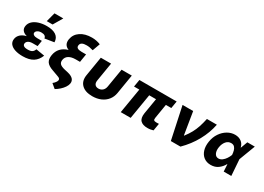

<svg xmlns="http://www.w3.org/2000/svg" viewBox="-9 -1699 3882 2820"><g transform="rotate(30 1932.0 -289.0)"><path d="M243.2 9.8Q168.9 9.8 113.3 -8.5Q57.6 -26.9 29.8 -62.3Q2 -97.7 10.3 -148.9Q18.1 -195.3 54 -228.5Q89.8 -261.7 152.3 -276.4Q100.6 -290 76.4 -320.6Q52.2 -351.1 59.6 -396.5Q67.9 -446.8 106.7 -481.7Q145.5 -516.6 205.1 -534.7Q264.6 -552.7 335.4 -552.7Q436.5 -552.7 491.9 -514.9Q547.4 -477.1 549.8 -401.4L393.1 -376.5Q391.6 -401.4 372.1 -416Q352.5 -430.7 314.5 -430.7Q273.4 -430.7 249 -414.6Q224.6 -398.4 221.2 -377.4Q217.3 -355.5 238.3 -341.3Q259.3 -327.1 298.3 -327.1H378.9L368.7 -265.6L362.8 -229.5H281.7Q234.9 -229.5 208 -212.9Q181.2 -196.3 176.8 -168.9Q172.4 -143.6 192.4 -127.9Q212.4 -112.3 262.2 -112.3Q310.5 -112.3 335 -128.7Q359.4 -145 371.1 -180.2L516.6 -155.8Q485.4 -73.2 420.2 -31.7Q355 9.8 243.2 9.8ZM295.9 -614.3 337.4 -770H486.8L395 -614.3Z M1140.1 -709 1093.8 -581.1Q1029.8 -600.6 981.9 -599.6Q885.7 -600.6 876.5 -542Q871.1 -509.3 893.1 -494.6Q915 -480 963.4 -479.5H1040.5L1025.4 -386.7L1018.1 -340.3H946.3Q873.5 -340.3 830.3 -313.7Q787.1 -287.1 778.8 -236.3Q772 -194.3 794.4 -169.7Q816.9 -145 877.9 -130.4L934.6 -117.7Q1005.9 -101.1 1033.9 -68.6Q1062 -36.1 1053.7 7.8Q1047.9 40 1025.4 73.7Q1002.9 107.4 969.2 137.9Q935.5 168.5 895.5 191.9L822.3 130.9Q847.2 111.3 862.5 89.8Q877.9 68.4 880.4 53.2Q885.7 20.5 840.3 6.8L736.3 -31.2Q655.3 -58.6 625.7 -101.3Q596.2 -144 607.9 -217.3Q631.8 -361.8 785.6 -408.7Q693.8 -443.8 710.4 -545.9Q725.6 -634.8 801.5 -686Q877.4 -737.3 993.7 -737.3Q1071.3 -737.3 1140.1 -709Z M1423.3 7.3Q1303.2 7.3 1242.2 -53.7Q1181.2 -114.7 1198.7 -220.2L1252.4 -545.9H1426.3L1374.5 -231.9Q1366.7 -186 1386.7 -160.6Q1406.7 -135.3 1447.3 -135.3Q1487.8 -135.3 1516.4 -160.6Q1544.9 -186 1552.2 -231.9L1604.5 -545.9H1777.8L1724.1 -220.2Q1712.4 -149.9 1671.6 -98.9Q1630.9 -47.9 1567.4 -20.3Q1503.9 7.3 1423.3 7.3Z M2538.6 -545.9 2518.1 -423.3H2426.3L2386.7 -182.6Q2381.3 -151.9 2392.1 -140.9Q2402.8 -129.9 2434.6 -129.9Q2447.3 -129.9 2457.8 -130.4Q2468.3 -130.9 2477.1 -131.3L2456.5 -8.8Q2434.1 -2 2409.7 2.2Q2385.3 6.3 2358.4 5.9Q2279.8 6.3 2241 -32.5Q2202.1 -71.3 2215.3 -159.2L2259.3 -423.3H2144L2073.7 0H1905.3L1976.1 -423.3H1886.2L1906.7 -545.9Z M2754.9 0 2638.7 -545.9H2818.4L2879.9 -168H2885.7Q2933.1 -230 2963.1 -285.4Q2993.2 -340.8 3013.7 -402.6Q3034.2 -464.4 3051.8 -545.9H3220.2Q3191.9 -398.9 3114.3 -257.8Q3036.6 -116.7 2918 0Z M3434.6 11.7Q3365.7 11.7 3317.6 -24.4Q3269.5 -60.5 3249.3 -124.8Q3229 -189 3242.7 -272.5Q3256.3 -356 3299.1 -418.9Q3341.8 -481.9 3402.1 -517.3Q3462.4 -552.7 3528.8 -552.7Q3592.3 -552.7 3635.5 -520.3Q3678.7 -487.8 3690.9 -431.6H3694.8L3737.3 -545.9H3863.8L3760.7 -272.9L3780.3 0H3651.4L3644.5 -119.6H3640.1Q3610.8 -64.5 3559.3 -26.4Q3507.8 11.7 3434.6 11.7ZM3635.7 -272.9V-274.4Q3633.8 -310.5 3624.8 -343.3Q3615.7 -376 3595.7 -396.7Q3575.7 -417.5 3539.6 -417.5Q3488.8 -417.5 3455.1 -377.2Q3421.4 -336.9 3411.1 -274.4Q3400.9 -210.4 3421.9 -168.9Q3442.9 -127.4 3487.8 -127.4Q3520.5 -127.4 3549.6 -149.4Q3578.6 -171.4 3600.6 -204.6Q3622.6 -237.8 3635.3 -271.5Z"/></g></svg>

Font: Inter Extra Bold
Style: Italic
Weight: 800
Italic angle: -9.39999°
Designer: Rasmus Andersson
Foundry: rsms
Version: Version 4.000;git-3c8e0fc